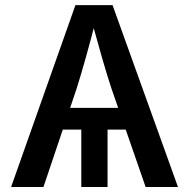

<svg xmlns="http://www.w3.org/2000/svg" viewBox="-20 -748 756 768"><path d="M410.2 -272.9V0H305.2V-272.9ZM24.4 0 281.7 -727.5H430.2L691.9 0H562.5L425.8 -394Q408.2 -447.3 388.2 -516.8Q368.2 -586.4 342.3 -680.2H366.7Q342.3 -585.4 322.5 -515.1Q302.7 -444.8 286.6 -394L153.8 0ZM168 -229.5V-316.4H548.3V-229.5Z"/></svg>

Font: Inter
Style: 540
Weight: 540
Designer: Rasmus Andersson
Foundry: rsms
Version: Version 4.001;git-66647c0bb